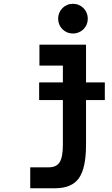

<svg xmlns="http://www.w3.org/2000/svg" viewBox="-20 -730 590 1008"><path d="M440.9 -631.8Q440.9 -615.7 435.1 -601.6Q429.2 -587.4 418.7 -576.9Q408.2 -566.4 393.8 -560.3Q379.4 -554.2 362.8 -554.2Q346.2 -554.2 332 -560.3Q317.9 -566.4 307.4 -576.9Q296.9 -587.4 291 -601.6Q285.2 -615.7 285.2 -631.8Q285.2 -647.9 291 -662.1Q296.9 -676.3 307.4 -687Q317.9 -697.8 332 -703.9Q346.2 -710 362.8 -710Q379.4 -710 393.8 -703.9Q408.2 -697.8 418.7 -687Q429.2 -676.3 435.1 -662.1Q440.9 -647.9 440.9 -631.8ZM431.6 30.3Q431.6 153.3 394 205.8Q356.4 258.3 269.5 258.3H138.7V148.4H235.8Q276.4 148.4 293.2 121.6Q310.1 94.7 310.1 30.3V-385.7H187V-495.6H431.6ZM185.5 -297.4H530.3V-204.6H185.5Z"/></svg>

Font: Code New Roman
Style: Bold
Weight: 700
Monospace: yes
Designer: Sam Radian
Foundry: Code New Roman
Version: Version 1.508 October 19, 2014